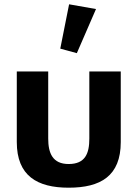

<svg xmlns="http://www.w3.org/2000/svg" viewBox="-20 -862 642 892"><path d="M299 10C447 10 541 -44 541 -202V-530H395V-218C395 -149 376 -100 299 -100C224 -100 204 -151 204 -218V-530H58V-202C58 -45 153 10 299 10ZM337 -615 426 -820 301 -842 260 -636Z"/></svg>

Font: Cheyenne Sans
Style: Bold
Weight: 700
Designer: The Public Sans project authors (U.S. Web Design System), Libre Franklin designed by Pablo Impallari and Rodrigo Fuenzal
Foundry: The Cheyenne Sans Project Authors
Version: Version 2.007